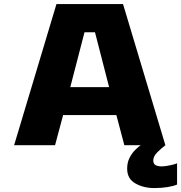

<svg xmlns="http://www.w3.org/2000/svg" viewBox="-20 -720 898 952"><path d="M800 0H596.5L557 -149.5H293L253 0H50L260 -700H590ZM399 -560 328.5 -288H521L451 -560ZM858 89.5V195Q841.5 202.5 811.2 207.5Q781 212.5 745 212.5Q691 212.5 650.8 189.2Q610.5 166 610.5 116.5Q610.5 86 622.2 62.8Q634 39.5 650 23.8Q666 8 677.5 0H800Q780.5 15 760.2 35Q740 55 740 75.5Q740 92.5 751.5 98.8Q763 105 781.5 105Q791.5 105 807.5 102.5Q823.5 100 838 96.2Q852.5 92.5 858 89.5Z"/></svg>

Font: Trispace SemiExpanded ExtraBold
Style: Regular
Weight: 800
Width: 6
Designer: Tyler Finck
Foundry: Etcetera Type Company
Version: Version 1.210; ttfautohint (v1.8.3)